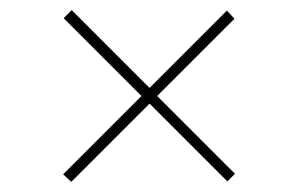

<svg xmlns="http://www.w3.org/2000/svg" viewBox="-20 -419 590 380"><path d="M430 -60 276 -214 121 -59 105 -74 260 -229 106 -383 122 -399 276 -245 429 -398 444 -382 291 -229 445 -75Z"/></svg>

Font: Ysabeau Extralight
Style: Regular
Weight: 200
Designer: Christian Thalmann (Catharsis Fonts)
Version: Version 0.003